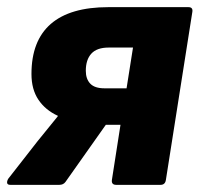

<svg xmlns="http://www.w3.org/2000/svg" viewBox="-35 -517 558 537"><path d="M-6 0Q-14 0 -15 -5Q-16 -10 -12 -17L70 -122Q84 -139 98 -156.5Q112 -174 126 -191L127 -193Q92 -209 72.5 -238Q53 -267 53 -310Q53 -403 107 -450Q161 -497 268 -497H492Q505 -497 503 -484L429 -14Q427 0 414 0H290Q276 0 278 -14L302 -168H261L148 -8Q142 0 131 0ZM257 -270H319L337 -384H269Q236 -384 220.5 -367Q205 -350 205 -319Q205 -296 217.5 -283Q230 -270 257 -270Z"/></svg>

Font: Sofia Sans Semi Condensed Black
Style: Italic
Weight: 900
Italic angle: -9°
Version: Version 4.100